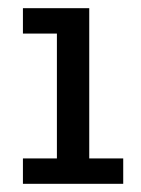

<svg xmlns="http://www.w3.org/2000/svg" viewBox="-20 -449 344 469"><path d="M36 -429H198V-62H281V0H36V-62H119V-367H36Z"/></svg>

Font: Podkova
Style: Regular
Weight: 400
Designer: Ilya Yudin
Foundry: Cyreal (www.cyreal.org)
Version: Version 2.103